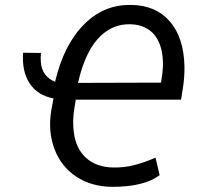

<svg xmlns="http://www.w3.org/2000/svg" viewBox="-20 -740 795 771"><path d="M431.2 10.3Q347.7 9.8 286.6 -30.5Q225.6 -70.8 199 -140.9Q172.4 -210.9 185.5 -294.4L194.8 -344.7Q129.9 -357.4 98.6 -405.8Q67.4 -454.1 72.8 -528.3L144.5 -527.3Q142.6 -507.8 144 -490.2Q148.9 -432.6 201.2 -411.6L210.9 -448.7Q249 -578.6 326.2 -650.6Q403.3 -722.7 508.8 -720.2Q606.9 -718.3 662.6 -653.3Q718.3 -588.4 720.7 -472.7Q721.2 -428.7 714.8 -388.7L707 -339.8H284.2L276.9 -293.9Q271 -250 276.4 -209.5Q284.2 -144 325.2 -106.4Q366.2 -68.8 434.1 -67.4Q480 -66.4 521.5 -77.6Q563 -88.9 604.5 -106.9L621.1 -36.6Q558.6 10.3 431.2 10.3ZM293 -407.2 626.5 -408.2Q633.3 -446.3 634.3 -475.6Q635.7 -554.2 602.1 -597.4Q568.4 -640.6 503.9 -642.6Q435.1 -644.5 383.5 -595.2Q332 -545.9 302.7 -444.3L295.4 -416Z"/></svg>

Font: Roboto
Style: Italic
Weight: 400
Italic angle: -12°
Designer: Google
Version: Version 2.134; 2016; ttfautohint (v1.6)